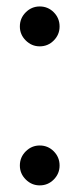

<svg xmlns="http://www.w3.org/2000/svg" viewBox="-20 -550 238 580"><path d="M40 -470Q40 -495 57.8 -512.8Q75.5 -530.5 100 -530.5Q125 -530.5 142.5 -512.8Q160 -495 160 -470Q160 -445.5 142.5 -427.8Q125 -410 100 -410Q75.5 -410 57.8 -427.8Q40 -445.5 40 -470ZM40 -50Q40 -75 57.8 -92.8Q75.5 -110.5 100 -110.5Q125 -110.5 142.5 -92.8Q160 -75 160 -50Q160 -25.5 142.5 -7.8Q125 10 100 10Q75.5 10 57.8 -7.8Q40 -25.5 40 -50Z"/></svg>

Font: Bodoni* 06pt
Style: Regular
Weight: 400
Version: Version 2.3